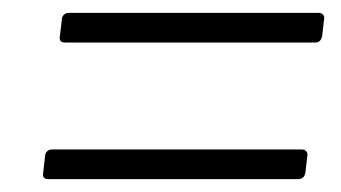

<svg xmlns="http://www.w3.org/2000/svg" viewBox="-20 -470 529 298"><path d="M73 -414 76 -440Q76 -444 79 -447Q82 -450 87 -450H475Q479 -450 481.5 -447Q484 -444 483 -440L480 -414Q478 -404 469 -404H81Q71 -404 73 -414ZM47 -202 50 -228Q50 -232 53 -235Q56 -238 61 -238H449Q453 -238 455.5 -235Q458 -232 457 -228L454 -202Q452 -192 443 -192H55Q45 -192 47 -202Z"/></svg>

Font: Barlow Light
Style: Italic
Weight: 300
Italic angle: -7°
Designer: Jeremy Tribby
Foundry: Tribby Type
Version: Version 1.408